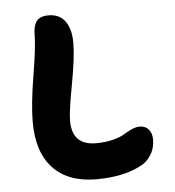

<svg xmlns="http://www.w3.org/2000/svg" viewBox="-47 -688 627 689"><g transform="rotate(-5 266.5 -343.5)"><path d="M272.9 -43Q171.9 -43 117.4 -100.8Q63 -158.7 63 -267.1Q63 -330.6 80.1 -433.3Q97.2 -536.1 97.2 -579.1Q97.2 -611.3 109.6 -627.7Q122.1 -644 152.8 -644Q192.4 -644 212.6 -615.7Q232.9 -587.4 232.9 -539.1Q232.9 -485.4 214.8 -389.6Q196.8 -293.9 196.8 -259.8Q196.8 -171.9 283.2 -171.9Q316.9 -171.9 344 -179Q371.1 -186 385 -194.8Q398.9 -203.6 414.8 -210.7Q430.7 -217.8 443.8 -217.8Q463.9 -217.8 475.8 -204.1Q487.8 -190.4 487.8 -168Q487.8 -116.2 446.8 -84Q381.3 -43 272.9 -43Z"/></g></svg>

Font: Shantell Sans Irregular
Style: Regular
Weight: 600
Designer: Stephen Nixon, Anya Danilova, Shantell Martin
Foundry: Arrow Type
Version: Version 1.006;[9816181b4]